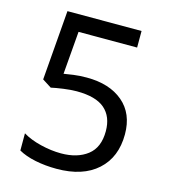

<svg xmlns="http://www.w3.org/2000/svg" viewBox="-108 -800 789 896"><g transform="rotate(15 286.0 -352.0)"><path d="M275 -438Q385 -438 450 -383Q515 -328 515 -228Q515 -117 444.5 -53.5Q374 10 248 10Q193 10 144.5 0Q96 -10 63 -29V-112Q99 -90 150.5 -77.5Q202 -65 249 -65Q328 -65 376.5 -102.5Q425 -140 425 -219Q425 -289 382 -326.5Q339 -364 246 -364Q218 -364 182 -359Q146 -354 124 -349L80 -377L107 -714H465V-634H182L165 -427Q182 -430 211 -434Q240 -438 275 -438Z"/></g></svg>

Font: Noto Sans Nabataean
Style: Regular
Weight: 400
Designer: Monotype Design Team
Foundry: Monotype Imaging Inc.
Version: Version 2.001; ttfautohint (v1.8.4.7-5d5b)